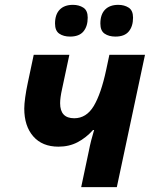

<svg xmlns="http://www.w3.org/2000/svg" viewBox="-20 -772 635 792"><path d="M314.9 0 346.2 -147.9Q350.6 -170.9 356.2 -192.9Q361.8 -214.8 368.2 -235.8H363.8Q335 -203.6 300 -185.3Q265.1 -167 221.2 -167Q154.3 -167 117.2 -209.5Q80.1 -252 80.1 -324.2Q80.1 -342.3 84 -370.6Q87.9 -398.9 94.2 -428.2L119.1 -545.9H266.1L235.8 -403.8Q228 -368.7 228 -346.2Q228 -284.2 286.1 -284.2Q336.4 -284.2 366.7 -334.7Q397 -385.3 418 -483.9L431.2 -545.9H578.1L461.9 0ZM456.1 -621.1Q429.2 -621.1 411.6 -633.1Q394 -645 394 -674.8Q394 -712.4 413.3 -732.2Q432.6 -752 467.8 -752Q492.7 -752 510.7 -740.5Q528.8 -729 528.8 -699.2Q528.8 -663.6 511.2 -642.3Q493.7 -621.1 456.1 -621.1ZM269 -621.1Q242.2 -621.1 224.6 -633.1Q207 -645 207 -674.8Q207 -712.4 226.3 -732.2Q245.6 -752 280.8 -752Q305.7 -752 323.7 -740.5Q341.8 -729 341.8 -699.2Q341.8 -663.6 324.2 -642.3Q306.6 -621.1 269 -621.1Z"/></svg>

Font: Open Sans
Style: Bold Italic
Weight: 700
Italic angle: -12°
Designer: Monotype Design Team
Foundry: Monotype Imaging Inc.
Version: Version 3.003; ttfautohint (v1.8.4)